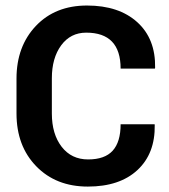

<svg xmlns="http://www.w3.org/2000/svg" viewBox="-20 -668 615 698"><path d="M418.5 -216.3H542L542.5 -213.9Q544.4 -109.9 479.7 -49.8Q415 10.3 299.3 10.3Q183.6 10.3 111.8 -63.5Q40 -137.2 40 -255.4V-382.3Q40 -499.5 110.4 -573.7Q180.7 -647.9 296.4 -647.9Q412.1 -647.9 479 -587.4Q545.9 -526.9 543.9 -421.4L543 -418.5H418.5Q418.5 -549.3 293.5 -549.3Q236.3 -549.3 202.4 -503.2Q168.5 -457 168.5 -383.3V-255.4Q168.5 -180.7 204.1 -134.5Q239.7 -88.4 300.3 -88.4Q360.8 -88.4 389.6 -120.1Q418.5 -151.9 418.5 -216.3Z"/></svg>

Font: Yantramanav
Style: Bold
Weight: 700
Version: Version 1.001;PS 1.0;hotconv 1.0.72;makeotf.lib2.5.5900; ttf